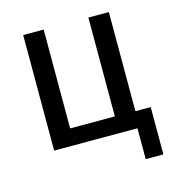

<svg xmlns="http://www.w3.org/2000/svg" viewBox="-96 -574 726 788"><g transform="rotate(-15 267.0 -180.0)"><path d="M427 131V0H73V-491H160V-71H350V-491H437V-70H502V131Z"/></g></svg>

Font: Nunito Sans 10pt Condensed Medium
Style: Regular
Weight: 500
Width: 3
Designer: Vernon Adams
Foundry: Vernon Adams
Version: Version 3.101;gftools[0.9.27]